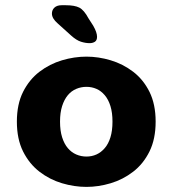

<svg xmlns="http://www.w3.org/2000/svg" viewBox="-20 -704 659 734"><path d="M310.5 10.5Q264 10.5 217 -3.5Q170 -17.5 131 -47.5Q92 -77.5 68.2 -125Q44.5 -172.5 44.5 -239Q44.5 -305.5 68.2 -352.8Q92 -400 131 -429.8Q170 -459.5 217 -473.5Q264 -487.5 310.5 -487.5Q356.5 -487.5 403.2 -473.5Q450 -459.5 489 -429.8Q528 -400 551.5 -352.8Q575 -305.5 575 -239Q575 -172.5 551.5 -125Q528 -77.5 489 -47.5Q450 -17.5 403.2 -3.5Q356.5 10.5 310.5 10.5ZM310.5 -105.5Q331 -105.5 348.8 -113.5Q366.5 -121.5 380.5 -137.8Q394.5 -154 402.2 -179.2Q410 -204.5 410 -239Q410 -273.5 402.2 -298.5Q394.5 -323.5 380.5 -340Q366.5 -356.5 348.8 -364.2Q331 -372 310.5 -372Q290 -372 271.5 -364.2Q253 -356.5 239.2 -340Q225.5 -323.5 217.5 -298.5Q209.5 -273.5 209.5 -239Q209.5 -204.5 217.5 -179.2Q225.5 -154 239.2 -137.8Q253 -121.5 271.5 -113.5Q290 -105.5 310.5 -105.5ZM322.5 -539Q307 -539 289.5 -544.5Q272 -550 251.5 -568.5L200.5 -614.5Q178.5 -633.5 178.5 -652Q178.5 -666 188.2 -675Q198 -684 215.5 -684H231.5Q265 -684 283 -675Q301 -666 318.5 -633.5L336.5 -605.5Q351 -580 351 -563.5Q351 -549.5 342.5 -544.2Q334 -539 322.5 -539Z"/></svg>

Font: Sono Monospace
Style: Bold
Weight: 700
Designer: Tyler Finck
Foundry: Tyler Finck
Version: Version 2.112